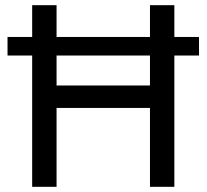

<svg xmlns="http://www.w3.org/2000/svg" viewBox="-20 -720 796 740"><path d="M558 0V-700H652V0ZM104 0V-700H198V0ZM184.5 -304V-390.5H572.5V-304ZM9 -506V-577.5H747V-506Z"/></svg>

Font: Geologica Cursive Light
Style: Regular
Weight: 300
Designer: Sindre Bremnes, Frode Helland
Foundry: Monokrom Skriftforlag AS
Version: Version 1.010;gftools[0.9.28]